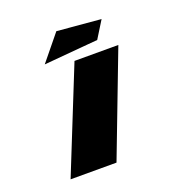

<svg xmlns="http://www.w3.org/2000/svg" viewBox="-93 -708 565 613"><g transform="rotate(-20 189.5 -401.0)"><path d="M164 -631 93 -544 277 -560 313 -618ZM186 -522H335L201 -171H45Z"/></g></svg>

Font: Drag You Down
Style: Regular
Weight: 400
Designer: Robert Jablonski
Foundry: Cannot Into Space Fonts
Version: Version 0.97